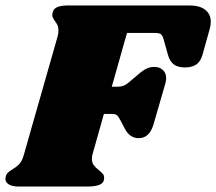

<svg xmlns="http://www.w3.org/2000/svg" viewBox="-45 -686 795 706"><path d="M730 -606Q730 -592 726 -579L700 -486Q693 -460 677 -449Q661 -438 635 -438Q610 -438 595 -448.5Q580 -459 573 -483L557 -540Q553 -555 547 -560Q541 -565 522 -565H422L366 -367H385Q399 -367 409.5 -371Q420 -375 432 -386L463 -412Q480 -427 493.5 -433.5Q507 -440 522 -440Q541 -440 553.5 -429Q566 -418 566 -398Q566 -390 563 -379L519 -227Q504 -178 465 -178Q433 -178 415 -211L397 -245Q390 -259 384 -263Q378 -267 366 -267H337L295 -118Q293 -112 293 -102Q293 -88 299.5 -79Q306 -70 319 -60Q330 -51 334 -45.5Q338 -40 338 -32Q338 -14 322 -7Q306 0 275 0H24Q-2 0 -15 -9.5Q-28 -19 -24 -36Q-22 -45 -16.5 -50.5Q-11 -56 0 -63Q17 -73 27 -84Q37 -95 43 -118L166 -549Q170 -562 170 -573Q170 -585 166.5 -593Q163 -601 156 -610Q147 -623 147 -631Q147 -634 149 -642Q153 -655 167 -660.5Q181 -666 208 -666H652Q689 -666 709.5 -650Q730 -634 730 -606Z"/></svg>

Font: Shrikhand
Style: Regular
Weight: 400
Italic angle: -14°
Designer: Jonny Pinhorn
Foundry: Jonny Pinhorn
Version: Version 1.001;PS 1.001;hotconv 1.0.88;makeotf.lib2.5.647800